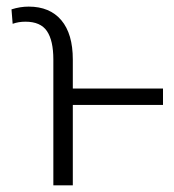

<svg xmlns="http://www.w3.org/2000/svg" viewBox="-20 -558 525 578"><path d="M140.6 0V-378.9Q140.6 -436 121.3 -464.4Q102.1 -492.7 56.6 -492.7Q35.6 -492.7 18.1 -486.3L14.6 -529.8Q40.5 -538.1 66.4 -538.1Q129.9 -538.1 164.6 -497.1Q199.2 -456.1 199.2 -378.9V-291.5H470.7V-242.2H199.2V0Z"/></svg>

Font: Roboto Light
Style: Regular
Weight: 300
Designer: Google
Version: Version 2.134; 2016; ttfautohint (v1.6)